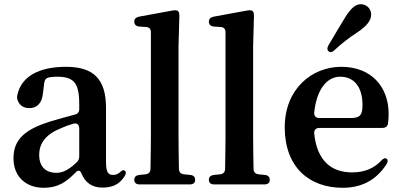

<svg xmlns="http://www.w3.org/2000/svg" viewBox="-20 -868 1902 911"><path d="M187 23C252 23 291 -1 337 -48C351 -63 360 -61 367 -44C384 -2 417 22 465 22C513 22 545 8 570 -30C579 -43 579 -52 572 -58C565 -64 558 -59 546 -48C537 -41 528 -38 517 -38C493 -38 483 -51 483 -100V-356C483 -494 423 -551 293 -551C163 -551 82 -504 63 -420C60 -408 60 -400 65 -389C75 -365 95 -355 120 -355C151 -355 180 -374 184 -428L190 -475C192 -490 199 -498 213 -501C226 -503 238 -504 250 -504C329 -504 356 -477 356 -373V-351C356 -336 349 -327 334 -324C303 -316 272 -307 244 -299C95 -258 44 -205 44 -117C44 -27 106 23 187 23ZM166 -133C166 -191 200 -233 275 -262C288 -268 306 -275 328 -281C345 -286 356 -276 356 -259V-127C356 -115 352 -105 342 -96C303 -59 274 -48 248 -48C197 -48 166 -77 166 -133Z M617 -15C617 -1 626 7 642 7H881C897 7 906 -1 906 -15C906 -29 897 -37 882 -38L853 -41C837 -43 830 -51 829 -66C828 -121 827 -181 827 -232V-647L831 -792C831 -805 829 -812 824 -816C819 -820 810 -820 798 -818L640 -789C625 -786 617 -778 617 -765C617 -752 626 -743 641 -742L672 -740C688 -739 696 -731 696 -715V-232C696 -182 695 -122 694 -67C694 -52 686 -43 671 -41L641 -38C626 -36 617 -29 617 -15Z M971 -15C971 -1 980 7 996 7H1235C1251 7 1260 -1 1260 -15C1260 -29 1251 -37 1236 -38L1207 -41C1191 -43 1184 -51 1183 -66C1182 -121 1181 -181 1181 -232V-647L1185 -792C1185 -805 1183 -812 1178 -816C1173 -820 1164 -820 1152 -818L994 -789C979 -786 971 -778 971 -765C971 -752 980 -743 995 -742L1026 -740C1042 -739 1050 -731 1050 -715V-232C1050 -182 1049 -122 1048 -67C1048 -52 1040 -43 1025 -41L995 -38C980 -36 971 -29 971 -15Z M1606 23C1695 23 1764 -13 1812 -86C1821 -100 1822 -109 1814 -115C1807 -120 1798 -116 1788 -105C1755 -70 1711 -50 1650 -50C1553 -50 1484 -105 1471 -234C1469 -251 1479 -261 1495 -261H1794C1809 -261 1819 -268 1821 -282C1823 -296 1824 -311 1824 -328C1824 -455 1743 -551 1599 -551C1460 -551 1331 -446 1331 -264C1331 -75 1447 23 1606 23ZM1471 -335C1483 -447 1533 -504 1594 -504C1662 -504 1700 -453 1700 -370C1700 -325 1690 -308 1646 -308H1495C1479 -308 1469 -318 1471 -335ZM1540 -624C1548 -618 1557 -620 1568 -631C1597 -658 1630 -685 1682 -719C1719 -745 1741 -770 1741 -798C1741 -831 1715 -848 1693 -848C1668 -848 1648 -832 1621 -791C1588 -737 1564 -696 1539 -654C1531 -640 1532 -630 1540 -624Z"/></svg>

Font: 寒蝉锦书宋Pro Soft
Style: Regular
Weight: 700
Designer: 寒蝉锦书宋{Warren} 思源宋体{Ryoko NISHIZUKA 西塚涼子 (kana & ideographs); Frank Grießhammer (Latin, Greek & Cyrillic); Wenlong ZHANG 
Foundry: Adobe & ChillType
Version: Version 2.000;Glyphs 3.1.1 (3135)